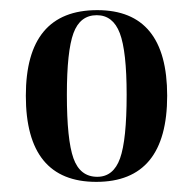

<svg xmlns="http://www.w3.org/2000/svg" viewBox="-20 -739 381 379"><path d="M170 -380Q310 -380 310 -550Q310 -719 172 -719Q31 -719 31 -550Q31 -380 170 -380ZM172 -390Q138 -390 125 -426.5Q112 -463 112 -552Q112 -638 125 -673.5Q138 -709 171 -709Q203 -709 216.5 -673.5Q230 -638 230 -552Q230 -463 217 -426.5Q204 -390 172 -390Z"/></svg>

Font: Noto Serif Display Condensed Semi
Style: Regular
Weight: 600
Width: 3
Designer: Monotype Design Team
Foundry: Monotype Imaging Inc.
Version: Version 1.900